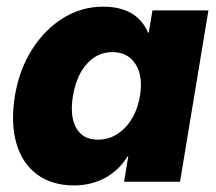

<svg xmlns="http://www.w3.org/2000/svg" viewBox="-20 -547 651 578"><path d="M203.1 11.2Q135.7 11.2 91.1 -22.2Q46.4 -55.7 29.1 -116.5Q11.7 -177.2 24.9 -258.8Q38.1 -337.4 76.4 -397.9Q114.7 -458.5 170.2 -492.7Q225.6 -526.9 290.5 -526.9Q392.1 -526.9 425.8 -448.7H427.7L439 -515.6H607.4L522 0H353.5L366.2 -76.7H364.3Q337.9 -33.7 295.9 -11.2Q253.9 11.2 203.1 11.2ZM274.9 -126.5Q321.3 -126.5 356.2 -162.4Q391.1 -198.2 401.4 -258.8Q411.1 -318.4 387.9 -354.2Q364.7 -390.1 318.4 -390.1Q273.4 -390.1 241.7 -355Q210 -319.8 199.7 -258.8Q189.5 -196.8 209.5 -161.6Q229.5 -126.5 274.9 -126.5Z"/></svg>

Font: Inter Display Extra Bold
Style: Italic
Weight: 800
Italic angle: -9.39999°
Designer: Rasmus Andersson
Foundry: rsms
Version: Version 4.000;git-4fc901f